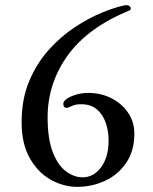

<svg xmlns="http://www.w3.org/2000/svg" viewBox="-20 -713 596 746"><path d="M226 -310Q226 -320 240 -329.5Q254 -339 276.5 -345.5Q299 -352 322 -352Q373 -352 413.5 -331Q454 -310 478 -274.5Q502 -239 502 -194Q502 -127 470.5 -80.5Q439 -34 388 -10.5Q337 13 280 13Q227 13 177.5 -14.5Q128 -42 96 -98Q64 -154 64 -238Q64 -328 93.5 -398Q123 -468 170.5 -520.5Q218 -573 272.5 -608.5Q327 -644 377.5 -664.5Q428 -685 463 -692L470 -693Q479 -693 483.5 -689Q488 -685 488 -680Q488 -674 484 -673Q321 -606 243 -497.5Q165 -389 165 -257Q165 -175 184.5 -123.5Q204 -72 235.5 -48Q267 -24 301 -24Q344 -24 373 -63.5Q402 -103 402 -167Q402 -203 391 -235.5Q380 -268 356.5 -288Q333 -308 295 -308Q273 -308 259 -301Q245 -294 239 -294Q226 -294 226 -310Z"/></svg>

Font: Sedan SC
Style: Regular
Weight: 400
Designer: Sebastian Salazar
Foundry: Sebastian Salazar
Version: Version 1.100; ttfautohint (v1.8.4.7-5d5b)